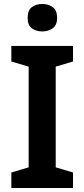

<svg xmlns="http://www.w3.org/2000/svg" viewBox="-20 -945 424 965"><path d="M347 0H37V-78L124 -104V-610L37 -636V-714H347V-636L260 -610V-104L347 -78ZM193 -925Q222 -925 244.5 -909.5Q267 -894 267 -855Q267 -818 244.5 -802.5Q222 -787 193 -787Q162 -787 140.5 -802.5Q119 -818 119 -855Q119 -894 140.5 -909.5Q162 -925 193 -925Z"/></svg>

Font: Noto Sans Oriya SemiBold
Style: Regular
Weight: 600
Version: Version 2.003